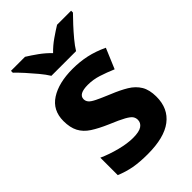

<svg xmlns="http://www.w3.org/2000/svg" viewBox="-230 -856 957 957"><g transform="rotate(-45 248.5 -378.0)"><path d="M459 -162Q459 -79 400.5 -34.5Q342 10 226 10Q169 10 128 2.5Q87 -5 46 -22V-145Q90 -125 141 -112Q192 -99 231 -99Q275 -99 293.5 -112Q312 -125 312 -146Q312 -160 304.5 -171Q297 -182 272 -196Q247 -210 194 -232Q143 -254 110 -275.5Q77 -297 61 -327.5Q45 -358 45 -404Q45 -480 104 -518Q163 -556 261 -556Q312 -556 358 -546Q404 -536 453 -513L408 -406Q368 -423 332 -434.5Q296 -446 259 -446Q193 -446 193 -410Q193 -397 201.5 -386.5Q210 -376 234.5 -364Q259 -352 307 -332Q354 -313 388 -292.5Q422 -272 440.5 -241.5Q459 -211 459 -162ZM162 -606Q148 -629 125.5 -656Q103 -683 79.5 -709Q56 -735 37 -753V-766H136Q162 -750 192 -728.5Q222 -707 248 -680Q274 -707 305 -728.5Q336 -750 362 -766H461V-753Q443 -735 419 -709Q395 -683 372.5 -656Q350 -629 336 -606Z"/></g></svg>

Font: Noto Sans Ethiopic
Style: Bold
Weight: 700
Designer: Monotype Design Team
Foundry: Monotype Imaging Inc.
Version: Version 2.102; ttfautohint (v1.8.4.7-5d5b)